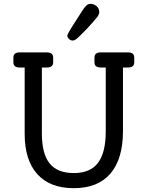

<svg xmlns="http://www.w3.org/2000/svg" viewBox="-20 -974 772 1004"><path d="M381 -872Q415 -927 427 -940.5Q439 -954 452 -954Q471 -954 485 -942Q499 -930 499 -911Q499 -899 488 -884.5Q477 -870 436 -825Q395 -783 382.5 -772.5Q370 -762 360 -762Q349 -762 340.5 -770.5Q332 -779 332 -788Q332 -797 381 -872ZM649 -700Q682 -700 682 -673V-648Q682 -621 649 -621H623V-288Q623 -143 557.5 -66.5Q492 10 366 10Q241 10 175 -63.5Q109 -137 109 -274V-621H83Q50 -621 50 -648V-673Q50 -700 83 -700H225Q258 -700 258 -673V-648Q258 -621 225 -621H199V-275Q199 -170 239.5 -119.5Q280 -69 366 -69Q452 -69 492.5 -122.5Q533 -176 533 -288V-621H507Q474 -621 474 -648V-673Q474 -700 507 -700Z"/></svg>

Font: Solway
Style: Regular
Weight: 400
Designer: Mariya V. Pigoulevskaya
Foundry: The Northern Block Ltd.
Version: Version 1.000;hotconv 1.0.109;makeotfexe 2.5.65596